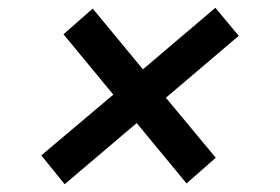

<svg xmlns="http://www.w3.org/2000/svg" viewBox="-20 -508 718 493"><path d="M146 -35 86 -109 271 -265 143 -420 218 -486 347 -330 533 -488 593 -416 406 -257 534 -103 459 -37 331 -192Z"/></svg>

Font: Archivo SemiExpanded SemiBold
Style: Italic
Weight: 600
Width: 6
Italic angle: -10°
Designer: Hector Gatti
Foundry: Omnibus-Type
Version: Version 2.001